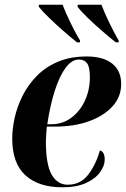

<svg xmlns="http://www.w3.org/2000/svg" viewBox="-20 -786 535 816"><path d="M245 10Q144 10 88 -41Q32 -92 32 -197Q32 -239 42.5 -286Q53 -333 76 -379Q99 -425 136 -463Q173 -501 226 -523.5Q279 -546 349 -546Q418 -546 456.5 -516Q495 -486 495 -429Q495 -375 458.5 -334.5Q422 -294 359 -271Q296 -248 215 -248H179Q178 -238 176.5 -216.5Q175 -195 175 -185Q175 -87 199.5 -44Q224 -1 268 -1Q321 -1 353.5 -42Q386 -83 405 -147Q414 -144 419.5 -135Q425 -126 425 -107Q425 -82 405.5 -54.5Q386 -27 346 -8.5Q306 10 245 10ZM198 -258Q246 -258 283 -285.5Q320 -313 341 -358.5Q362 -404 362 -458Q362 -500 350.5 -516.5Q339 -533 315 -533Q285 -533 259 -498Q233 -463 213 -401Q193 -339 181 -258ZM307 -606Q282 -626 249.5 -654.5Q217 -683 188 -711Q159 -739 145 -757V-766H246Q258 -734 278.5 -691.5Q299 -649 320 -614V-606ZM472 -606Q447 -626 414.5 -654Q382 -682 353 -710Q324 -738 310 -757V-766H411Q424 -732 444 -690.5Q464 -649 484 -614L485 -606Z"/></svg>

Font: Noto Serif Display SemiCondensed
Style: Bold Italic
Weight: 700
Width: 4
Italic angle: -12°
Designer: Monotype Design Team
Foundry: Monotype Imaging Inc.
Version: Version 2.009